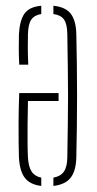

<svg xmlns="http://www.w3.org/2000/svg" viewBox="-20 -624 328 649"><path d="M238 -508Q239 -457.5 239.8 -405.2Q240.5 -353 240.5 -300.5Q240.5 -248 239.8 -195.8Q239 -143.5 238 -93Q237 -46.5 218.8 -23.2Q200.5 0 160.5 4.5V-23.5Q185 -28 196 -44Q207 -60 207.5 -91Q208.5 -152 209.2 -202.2Q210 -252.5 210 -299.5Q210 -346.5 209.2 -397.2Q208.5 -448 207.5 -509.5Q207 -543.5 196 -558.5Q185 -573.5 160.5 -576.5V-604.5Q201.5 -600.5 219.2 -577.5Q237 -554.5 238 -508ZM119.5 -604.5V-576.5Q96.5 -573 86 -558Q75.5 -543 74.5 -509.5Q74 -488 74 -462.8Q74 -437.5 75.5 -405.5H45Q43.5 -436 43.5 -461.5Q43.5 -487 44 -508Q46.5 -555 62.8 -578Q79 -601 119.5 -604.5ZM178 -309.5V-282.5H74.5Q73.5 -240.5 73.2 -203.5Q73 -166.5 73.2 -137.5Q73.5 -108.5 74.5 -91Q76.5 -60 87 -44Q97.5 -28 119.5 -23.5V4.5Q81.5 0 64 -22.8Q46.5 -45.5 44 -92.5Q43.5 -110 43 -140.5Q42.5 -171 42.8 -213.8Q43 -256.5 45 -309.5Z"/></svg>

Font: Big Shoulders Stencil Display Thin ExtraLight
Style: Regular
Weight: 250
Version: Version 2.001